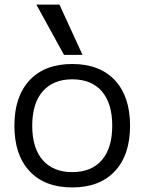

<svg xmlns="http://www.w3.org/2000/svg" viewBox="-20 -810 632 840"><path d="M296 10Q176 10 109.5 -61Q43 -132 43 -260Q43 -388 109.5 -459Q176 -530 296 -530Q416 -530 482.5 -459Q549 -388 549 -260Q549 -132 482.5 -61Q416 10 296 10ZM296 -57Q380 -57 425.5 -109.5Q471 -162 471 -260Q471 -358 425.5 -410.5Q380 -463 296 -463Q213 -463 167 -410.5Q121 -358 121 -260Q121 -162 167 -109.5Q213 -57 296 -57ZM260 -570 139 -790H240L341 -570Z"/></svg>

Font: M PLUS 1 Thin
Style: Regular
Weight: 400
Version: Version 1.001